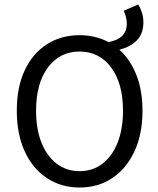

<svg xmlns="http://www.w3.org/2000/svg" viewBox="-20 -825 704 857"><path d="M335 12Q253 12 189.5 -30Q126 -72 90.5 -149Q55 -226 55 -331Q55 -436 90.5 -511.5Q126 -587 189.5 -627.5Q253 -668 335 -668Q406 -668 465 -637Q546 -653 546 -719Q546 -734 542 -749.5Q538 -765 532 -777L597 -805Q607 -789 613.5 -768.5Q620 -748 620 -725Q620 -675 591.5 -645.5Q563 -616 513 -603Q561 -560 588.5 -491Q616 -422 616 -331Q616 -226 580 -149Q544 -72 481 -30Q418 12 335 12ZM335 -61Q394 -61 437.5 -94.5Q481 -128 505 -188.5Q529 -249 529 -331Q529 -453 476 -524Q423 -595 335 -595Q247 -595 194 -524Q141 -453 141 -331Q141 -249 165 -188.5Q189 -128 233 -94.5Q277 -61 335 -61Z"/></svg>

Font: .
Style: 
Weight: 400
Designer: Paul D. Hunt, Dalton Maag
Foundry: Dalton Maag Ltd
Version: Version 1.200